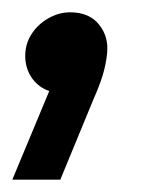

<svg xmlns="http://www.w3.org/2000/svg" viewBox="-35 -142 263 312"><path d="M-15 150 45 6Q26 -1 16 -16.5Q6 -32 6 -51Q6 -71 16.5 -87Q27 -103 44 -112.5Q61 -122 79 -122Q110 -122 126 -102Q142 -82 139 -55Q137 -36 131.5 -18.5Q126 -1 117 19L63 150Z"/></svg>

Font: MuseoModerno
Style: Italic
Weight: 400
Italic angle: -9°
Designer: Pablo Cosgaya, Héctor Gatti, Marcela Romero, and the Authors of The MuseoModerno Project.
Foundry: Omnibus-Type Team
Version: Version 1.003